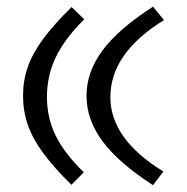

<svg xmlns="http://www.w3.org/2000/svg" viewBox="-20 -541 549 564"><path d="M429.5 -521.4Q328.3 -456.4 281.2 -392.9Q234.1 -329.5 234.1 -259.5Q234.1 -189.6 281.2 -126Q328.3 -62.5 429.5 3L459.8 -37.3Q304.2 -132.4 304.2 -255.8Q304.2 -384.7 461.6 -482ZM190.2 -520.3Q137.9 -468.8 106.6 -426.4Q75.4 -384 61.5 -344Q47.7 -304.1 47.7 -259.5Q47.7 -214.9 61.5 -174.7Q75.3 -134.5 106.4 -92.1Q137.4 -49.7 189.7 1.8L226.1 -35Q169.1 -90.4 143.5 -142.8Q117.9 -195.1 117.9 -255.8Q117.9 -319.3 144.2 -373.6Q170.5 -428 227.5 -484.4Z"/></svg>

Font: Pinar-VF
Style: Regular
Weight: 300
Designer: Amin Abedi
Version: Version 3.0